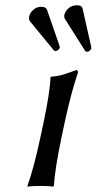

<svg xmlns="http://www.w3.org/2000/svg" viewBox="-20 -705 366 728"><path d="M136.2 -679.2Q154.3 -679.2 158.2 -668L206.5 -528.8V-524.9Q205.1 -518.6 199.5 -514.9Q193.8 -511.2 190.4 -511.2Q186.5 -511.2 184.1 -514.2L93.8 -624Q88.4 -632.3 90.8 -643.1Q93.8 -657.2 106.7 -668.2Q119.6 -679.2 136.2 -679.2ZM273.4 -685.1Q290.5 -685.1 293.5 -670.9L325.7 -527.8Q326.2 -524.9 326.2 -522Q325.7 -518.6 321 -513.7Q316.4 -508.8 309.1 -508.8Q305.2 -508.8 302.7 -512.2L226.6 -632.8Q222.2 -638.7 224.1 -648.9Q227.1 -662.1 239.5 -673.6Q252 -685.1 273.4 -685.1ZM144 -234.9Q169.9 -356.9 171.4 -411.1L173.8 -414.1Q185.5 -415 196 -416.7Q206.5 -418.5 217.3 -421.6Q228 -424.8 234.1 -426.8Q240.2 -428.7 252 -433.1L268.1 -439Q277.3 -439 275.4 -429.2Q250 -354.5 227.5 -251L212.4 -180.2Q189 -68.4 184.1 0L181.6 2.9Q168 0 133.8 0Q118.2 0 106 0.7Q93.8 1.5 88.9 2L84.5 2.9L84 0Q107.9 -66.4 132.3 -180.2Z"/></svg>

Font: Linux Biolinum G
Style: Italic
Weight: 400
Italic angle: -12°
Designer: Philipp H. Poll
Foundry: Philipp H. Poll
Version: Version 0.5.1